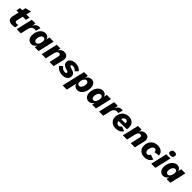

<svg xmlns="http://www.w3.org/2000/svg" viewBox="643 -3029 5547 5547"><g transform="rotate(45 3417.0 -255.5)"><path d="M248 9Q157 9 110 -39.5Q63 -88 85 -183L182 -608L364 -656L256 -187Q246 -148 264 -128.5Q282 -109 319 -109Q341 -109 354.5 -113Q368 -117 379 -123L367 -14Q341 -1 310.5 4Q280 9 248 9ZM40 -379 69 -500H458L429 -379Z M432 0 548 -500H699L667 -318L660 -335Q683 -414 730.5 -462Q778 -510 848 -510Q865 -510 876 -507.5Q887 -505 895 -501L853 -358Q843 -363 830 -365.5Q817 -368 796 -368Q767 -368 739 -354.5Q711 -341 689 -311Q667 -281 655 -231L602 0Z M1033 9Q985 9 946.5 -14.5Q908 -38 886 -82Q864 -126 864 -190Q864 -251 881 -308Q898 -365 930 -410.5Q962 -456 1007 -483Q1052 -510 1107 -510Q1156 -510 1196 -483Q1236 -456 1248 -395L1271 -500H1441L1326 0H1171L1189 -94Q1165 -46 1123.5 -18.5Q1082 9 1033 9ZM1108 -115Q1132 -115 1152.5 -131Q1173 -147 1187.5 -173.5Q1202 -200 1210.5 -232Q1219 -264 1219 -295Q1219 -323 1210 -343Q1201 -363 1185 -374Q1169 -385 1146 -385Q1110 -385 1084.5 -357Q1059 -329 1045.5 -288.5Q1032 -248 1032 -210Q1032 -180 1040.5 -159Q1049 -138 1066 -126.5Q1083 -115 1108 -115Z M1452 0 1568 -500H1719L1693 -341L1685 -355Q1706 -430 1757.5 -470Q1809 -510 1879 -510Q1931 -510 1966.5 -486.5Q2002 -463 2015.5 -420Q2029 -377 2015 -316L1942 0H1772L1840 -295Q1849 -335 1834 -357.5Q1819 -380 1785 -380Q1759 -380 1739.5 -366.5Q1720 -353 1706.5 -328.5Q1693 -304 1685 -270L1622 0Z M2303 11Q2251 11 2201.5 -4Q2152 -19 2112 -47.5Q2072 -76 2047 -115L2135 -196Q2161 -156 2201.5 -130Q2242 -104 2287 -104Q2317 -104 2333 -113.5Q2349 -123 2349 -141Q2349 -153 2340 -163.5Q2331 -174 2309 -181L2252 -199Q2180 -222 2147.5 -257Q2115 -292 2115 -345Q2115 -396 2142 -433Q2169 -470 2217 -490Q2265 -510 2328 -510Q2379 -510 2422.5 -498Q2466 -486 2500.5 -463Q2535 -440 2558 -407L2474 -323Q2453 -355 2415 -375.5Q2377 -396 2335 -396Q2306 -396 2291 -386.5Q2276 -377 2276 -360Q2276 -343 2290.5 -335Q2305 -327 2319 -322L2411 -293Q2464 -277 2491 -243.5Q2518 -210 2518 -163Q2518 -82 2460 -35.5Q2402 11 2303 11Z M2520 210 2684 -500H2838L2808 -330L2797 -336Q2814 -416 2867 -462.5Q2920 -509 2989 -509Q3035 -509 3070.5 -486.5Q3106 -464 3126.5 -420.5Q3147 -377 3147 -313Q3147 -252 3130.5 -194Q3114 -136 3083 -90Q3052 -44 3009 -17Q2966 10 2914 10Q2875 10 2839.5 -5.5Q2804 -21 2781.5 -54.5Q2759 -88 2758 -142L2779 -175L2690 210ZM2866 -115Q2901 -115 2926 -143Q2951 -171 2965 -212Q2979 -253 2979 -292Q2979 -321 2970.5 -341.5Q2962 -362 2945 -373Q2928 -384 2904 -384Q2871 -384 2845.5 -357Q2820 -330 2806 -289Q2792 -248 2792 -204Q2792 -164 2810.5 -139.5Q2829 -115 2866 -115Z M3378 9Q3330 9 3291.5 -14.5Q3253 -38 3231 -82Q3209 -126 3209 -190Q3209 -251 3226 -308Q3243 -365 3275 -410.5Q3307 -456 3352 -483Q3397 -510 3452 -510Q3501 -510 3541 -483Q3581 -456 3593 -395L3616 -500H3786L3671 0H3516L3534 -94Q3510 -46 3468.5 -18.5Q3427 9 3378 9ZM3453 -115Q3477 -115 3497.5 -131Q3518 -147 3532.5 -173.5Q3547 -200 3555.5 -232Q3564 -264 3564 -295Q3564 -323 3555 -343Q3546 -363 3530 -374Q3514 -385 3491 -385Q3455 -385 3429.5 -357Q3404 -329 3390.5 -288.5Q3377 -248 3377 -210Q3377 -180 3385.5 -159Q3394 -138 3411 -126.5Q3428 -115 3453 -115Z M3797 0 3913 -500H4064L4032 -318L4025 -335Q4048 -414 4095.5 -462Q4143 -510 4213 -510Q4230 -510 4241 -507.5Q4252 -505 4260 -501L4218 -358Q4208 -363 4195 -365.5Q4182 -368 4161 -368Q4132 -368 4104 -354.5Q4076 -341 4054 -311Q4032 -281 4020 -231L3967 0Z M4474 9Q4402 9 4347.5 -19Q4293 -47 4262.5 -97.5Q4232 -148 4232 -216Q4232 -301 4266 -367Q4300 -433 4363 -471Q4426 -509 4512 -509Q4583 -509 4633 -482Q4683 -455 4709.5 -405.5Q4736 -356 4736 -288Q4736 -264 4733.5 -243Q4731 -222 4726 -205H4342L4343 -297H4615L4569 -271Q4572 -283 4573.5 -293.5Q4575 -304 4575 -315Q4575 -340 4566.5 -357Q4558 -374 4542.5 -382.5Q4527 -391 4507 -391Q4473 -391 4450 -374Q4427 -357 4414 -329.5Q4401 -302 4395.5 -269.5Q4390 -237 4390 -207Q4390 -176 4401.5 -154Q4413 -132 4433.5 -120.5Q4454 -109 4481 -109Q4516 -109 4537 -125.5Q4558 -142 4569 -167L4709 -112Q4683 -55 4620 -23Q4557 9 4474 9Z M4770 0 4886 -500H5037L5011 -341L5003 -355Q5024 -430 5075.5 -470Q5127 -510 5197 -510Q5249 -510 5284.5 -486.5Q5320 -463 5333.5 -420Q5347 -377 5333 -316L5260 0H5090L5158 -295Q5167 -335 5152 -357.5Q5137 -380 5103 -380Q5077 -380 5057.5 -366.5Q5038 -353 5024.5 -328.5Q5011 -304 5003 -270L4940 0Z M5653 10Q5576 10 5521 -19Q5466 -48 5436.5 -99Q5407 -150 5407 -216Q5407 -297 5440 -364Q5473 -431 5536.5 -470.5Q5600 -510 5690 -510Q5757 -510 5808 -487Q5859 -464 5888 -423Q5917 -382 5918 -327L5755 -301Q5757 -340 5742 -364Q5727 -388 5688 -388Q5653 -388 5627 -359.5Q5601 -331 5587 -288Q5573 -245 5573 -202Q5573 -174 5583 -153.5Q5593 -133 5611 -121.5Q5629 -110 5654 -110Q5680 -110 5702 -128.5Q5724 -147 5734 -178L5886 -129Q5858 -65 5797.5 -27.5Q5737 10 5653 10Z M6214 -500 6098 0H5928L6044 -500ZM6152 -558Q6108 -558 6083.5 -576Q6059 -594 6064 -634Q6069 -681 6095.5 -701Q6122 -721 6168 -721Q6214 -721 6238 -702.5Q6262 -684 6257 -646Q6253 -597 6226 -577.5Q6199 -558 6152 -558Z M6415 9Q6367 9 6328.5 -14.5Q6290 -38 6268 -82Q6246 -126 6246 -190Q6246 -251 6263 -308Q6280 -365 6312 -410.5Q6344 -456 6389 -483Q6434 -510 6489 -510Q6538 -510 6578 -483Q6618 -456 6630 -395L6653 -500H6823L6708 0H6553L6571 -94Q6547 -46 6505.5 -18.5Q6464 9 6415 9ZM6490 -115Q6514 -115 6534.5 -131Q6555 -147 6569.5 -173.5Q6584 -200 6592.5 -232Q6601 -264 6601 -295Q6601 -323 6592 -343Q6583 -363 6567 -374Q6551 -385 6528 -385Q6492 -385 6466.5 -357Q6441 -329 6427.5 -288.5Q6414 -248 6414 -210Q6414 -180 6422.5 -159Q6431 -138 6448 -126.5Q6465 -115 6490 -115Z"/></g></svg>

Font: Kantumruy Pro
Style: Italic
Weight: 400
Italic angle: -13°
Designer: Sovichet Tep
Foundry: Sovichet Tep
Version: Version 1.002